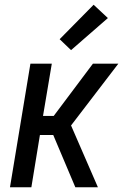

<svg xmlns="http://www.w3.org/2000/svg" viewBox="-20 -788 540 808"><path d="M297 0 204 -220H148L112 0H22L108 -520H198L161 -300H206L371 -520H478L279 -260L392 0ZM279 -577 231 -623 374 -768 434 -712Z"/></svg>

Font: Iosevka Medium
Style: Italic
Weight: 500
Italic angle: -9°
Monospace: yes
Designer: Belleve Invis
Foundry: Belleve Invis
Version: Version 32.5.0; ttfautohint (v1.8.4)